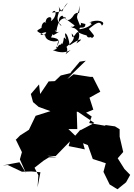

<svg xmlns="http://www.w3.org/2000/svg" viewBox="-37 -1275 975 1401"><path d="M398 -1045C365 -1026 359 -1066 359 -1080C333 -1073 385 -1046 373 -1039C389 -1147 420 -1135 445 -1147C418 -1157 417 -1156 508 -1089C484 -1062 455 -1091 500 -1070C522 -1075 551 -1079 479 -1080C525 -1067 568 -1034 520 -958C578 -993 560 -1005 471 -944C462 -1037 419 -1063 447 -986C418 -1019 437 -993 417 -953C385 -957 454 -978 369 -922C402 -971 405 -996 335 -1002C370 -1060 356 -1074 292 -1124L353 -1018ZM298 -1045C323 -1030 262 -1007 255 -1029C261 -1012 258 -1038 301 -1040C268 -993 342 -959 389 -979C360 -876 392 -895 411 -950C375 -951 397 -916 349 -909C372 -900 427 -879 478 -910C402 -847 473 -894 448 -933C483 -964 524 -995 486 -1031C490 -973 511 -1029 528 -1041C609 -1004 605 -1021 592 -1022C606 -982 628 -1018 633 -996C656 -1018 658 -1004 611 -1064C647 -1090 691 -1136 706 -1088C744 -1119 669 -1138 614 -1111C662 -1116 583 -1083 657 -1106C626 -1107 628 -1075 544 -1061C538 -1090 586 -1053 586 -1100C517 -1115 573 -1112 547 -1088C515 -1174 521 -1124 546 -1234C534 -1134 550 -1207 505 -1170C465 -1104 441 -1131 418 -1161C377 -1150 393 -1083 412 -1089C347 -1148 414 -1178 390 -1229C432 -1154 403 -1207 458 -1255C399 -1171 395 -1192 343 -1183C371 -1223 387 -1158 334 -1120C354 -1170 285 -1151 300 -1107C290 -1124 266 -1106 266 -1072C232 -1049 209 -1054 295 -1015L338 -1020ZM545 -825 477 -744H487L406 -724L363 -683L318 -681L256 -589L248 -659L188 -589L204 -530L245 -495L331 -464L223 -430L174 -328L110 -287L77 -254L80 -253L123 -165L108 -112L153 -11L105 -91L-17 -68L19 -71L123 -22L192 -24L258 -18L237 92L243 4L215 -51L280 -102L320 -127H375L308 -138L369 -136L473 -243L464 -209L582 -185L569 -230L604 -216L640 -115L735 -84L718 -21L763 71L820 106L883 55L913 1L871 -42L822 -120L862 -166L836 -278V-332L802 -353L730 -363L733 -357L614 -377L632 -425L591 -453L644 -475L616 -562L695 -606L640 -714H622L500 -733L454 -698L489 -735L589 -832ZM551 -330 512 -285 458 -337 431 -333H527L523 -462L528 -515L527 -585L490 -462L532 -459L651 -378L549 -324Z"/></svg>

Font: Hussar Lance
Style: Regular
Weight: 700
Foundry: Cannot Into Space Fonts, PlusOne Fonts
Version: Version 2.27